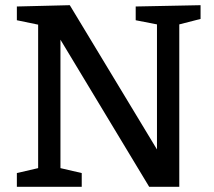

<svg xmlns="http://www.w3.org/2000/svg" viewBox="-20 -720 825 740"><path d="M503 -695 753 -700V-647L671 -626V0H555L213 -567V-72L295 -53V0H45V-53L127 -72V-625L45 -642V-695L249 -700L585 -144V-626L503 -642Z"/></svg>

Font: Bitter Pro Medium
Style: Regular
Weight: 500
Designer: Sol Matas, and Bitter project Authors
Foundry: Sol Matas
Version: Version 1.010